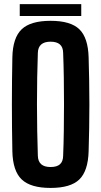

<svg xmlns="http://www.w3.org/2000/svg" viewBox="-20 -911 495 940"><path d="M227.6 9.1Q129.7 9.1 86.2 -32.5Q42.6 -74.1 40.5 -170.5Q39.4 -226.3 38.8 -284Q38.2 -341.7 38.2 -400.3Q38.2 -458.9 38.8 -516.6Q39.4 -574.3 40.5 -630.2Q42.6 -726.3 86.2 -767.7Q129.7 -809.1 227.6 -809.1Q325.8 -809.1 368.5 -767.7Q411.2 -726.3 413.9 -630.2Q415.7 -573.6 416.6 -515.8Q417.6 -458 417.6 -399.7Q417.6 -341.4 416.6 -283.8Q415.7 -226.3 413.9 -170.5Q411.2 -74.1 368.5 -32.5Q325.8 9.1 227.6 9.1ZM227.6 -93.3Q258.6 -93.3 273.6 -106.8Q288.6 -120.4 289.1 -147.9Q291.5 -205.7 292.4 -270.1Q293.4 -334.4 293.4 -401Q293.4 -467.6 292.4 -531.6Q291.4 -595.7 289.1 -652.7Q288.6 -680 273.3 -693.4Q257.9 -706.9 227.6 -706.9Q197.4 -706.9 181.9 -693.4Q166.3 -680 165.3 -652.7Q163.3 -595.7 162.1 -531.6Q160.9 -467.6 161 -401Q161.1 -334.4 162.2 -270.1Q163.4 -205.7 165.3 -147.9Q166.3 -120.4 181.9 -106.8Q197.4 -93.3 227.6 -93.3ZM76.7 -890.8H377.8V-832.6H76.7Z"/></svg>

Font: Big Shoulders Display SC Thin
Style: Regular
Weight: 100
Designer: Patric King
Foundry: XO Type Co
Version: Version 2.002